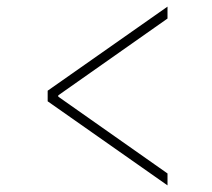

<svg xmlns="http://www.w3.org/2000/svg" viewBox="-20 -622 640 580"><path d="M486 -62 124 -316V-348L486 -602V-566L156 -334V-330L486 -98Z"/></svg>

Font: TypoPRO Source Code Pro
Style: Regular
Weight: 200
Monospace: yes
Designer: Paul D. Hunt, Teo Tuominen
Foundry: Adobe Systems Incorporated
Version: Version 2.010;PS 1.0;hotconv 1.0.84;makeotf.lib2.5.63406